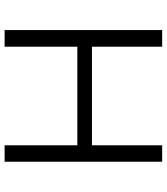

<svg xmlns="http://www.w3.org/2000/svg" viewBox="36 -776 740 853"><g transform="rotate(90 406.5 -350.0)"><path d="M188 0V-323H626V0H699V-700H626V-388H188V-700H114V0Z"/></g></svg>

Font: Malon Grotesk
Style: Regular
Weight: 400
Designer: Julieta Ulanovsky
Foundry: Julieta Ulanovsky
Version: Version 7.200